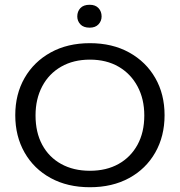

<svg xmlns="http://www.w3.org/2000/svg" viewBox="-20 -775 754 805"><path d="M357 10Q263 10 192.5 -28.5Q122 -67 83 -135.5Q44 -204 44 -292Q44 -380 83 -448Q122 -516 192.5 -555Q263 -594 357 -594Q451 -594 521.5 -555Q592 -516 631 -448Q670 -380 670 -292Q670 -204 631 -135.5Q592 -67 521.5 -28.5Q451 10 357 10ZM357 -59Q426 -59 477 -87.5Q528 -116 556.5 -168Q585 -220 585 -291Q585 -360 556.5 -413Q528 -466 477 -495.5Q426 -525 357 -525Q288 -525 236.5 -495.5Q185 -466 157 -413Q129 -360 129 -291Q129 -220 157 -168Q185 -116 236.5 -87.5Q288 -59 357 -59ZM356 -659Q330 -659 317 -673Q304 -687 304 -706Q304 -727 317 -741Q330 -755 356 -755Q380 -755 393 -741Q406 -727 406 -706Q406 -687 393 -673Q380 -659 356 -659Z"/></svg>

Font: Rokkitt
Style: Regular
Weight: 400
Designer: Vernon Adams
Foundry: Vernon Adams
Version: Version 3.103